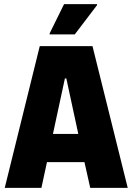

<svg xmlns="http://www.w3.org/2000/svg" viewBox="-20 -912 642 932"><path d="M3 0 173 -688H429L600 0H418L390 -125H208L181 0ZM237 -262H360L302 -531H295ZM221 -745V-750L291 -892H451V-887L343 -745Z"/></svg>

Font: Saira SemiCondensed ExtraBold
Style: Regular
Weight: 800
Width: 4
Designer: Hector Gatti with collaboration of the Omnibus-Type team
Foundry: Omnibus-Type
Version: Version 1.101